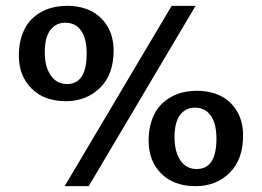

<svg xmlns="http://www.w3.org/2000/svg" viewBox="-20 -617 888 651"><path d="M203.1 -273.9Q129.9 -273.9 86.9 -316.9Q43.9 -359.9 43.9 -428.2Q43.9 -464.4 53.2 -493.4Q62.5 -522.5 77.9 -541.5Q93.3 -560.5 114.5 -573.2Q135.7 -585.9 158.9 -591.6Q182.1 -597.2 208 -597.2Q251.5 -597.2 286.1 -581.1Q320.8 -564.9 343 -529.8Q365.2 -494.6 365.2 -444.8Q365.2 -364.3 319.1 -319.1Q272.9 -273.9 203.1 -273.9ZM199.2 14.2 562 -597.2H643.1L280.8 14.2ZM207 -332Q273.9 -332 273.9 -435.1Q273.9 -486.8 254.9 -513.4Q235.8 -540 201.2 -540Q169.9 -540 150.9 -515.4Q131.8 -490.7 131.8 -439.9Q131.8 -390.6 152.1 -361.3Q172.4 -332 207 -332ZM643.1 14.2Q569.3 14.2 526.6 -28.6Q483.9 -71.3 483.9 -140.1Q483.9 -175.8 493.2 -204.8Q502.4 -233.9 517.8 -252.9Q533.2 -272 554.4 -284.9Q575.7 -297.9 598.9 -303.5Q622.1 -309.1 647.9 -309.1Q691.4 -309.1 725.8 -293Q760.3 -276.9 782.2 -241.9Q804.2 -207 804.2 -157.2Q804.2 -76.2 758.5 -31Q712.9 14.2 643.1 14.2ZM647 -43.9Q713.9 -43.9 713.9 -147Q713.9 -198.2 694.6 -225.1Q675.3 -252 641.1 -252Q609.4 -252 590.6 -227.3Q571.8 -202.6 571.8 -151.9Q571.8 -102.1 591.8 -73Q611.8 -43.9 647 -43.9Z"/></svg>

Font: Literata Book Medium
Style: Regular
Weight: 500
Designer: Latin by Veronika Burian and Jose Scaglione. Greek by Irene Vlachou. Cyrillic by Vera Evstafieva
Foundry: TypeTogether
Version: Version 2.003;PS 002.003;hotconv 1.0.88;makeotf.lib2.5.64775